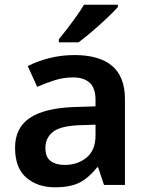

<svg xmlns="http://www.w3.org/2000/svg" viewBox="-20 -786 628 816"><path d="M297 -552Q402 -552 456.5 -506Q511 -460 511 -364V0H422L397 -75H393Q358 -31 319 -10.5Q280 10 213 10Q140 10 92 -31Q44 -72 44 -158Q44 -242 105.5 -284Q167 -326 292 -331L386 -334V-361Q386 -412 361 -434.5Q336 -457 291 -457Q250 -457 212.5 -445Q175 -433 138 -417L98 -505Q138 -526 189.5 -539Q241 -552 297 -552ZM320 -254Q237 -251 205 -225.5Q173 -200 173 -157Q173 -118 195.5 -101.5Q218 -85 255 -85Q310 -85 348 -116.5Q386 -148 386 -210V-256ZM481 -756Q465 -738 434.5 -709Q404 -680 371 -652Q338 -624 314 -606H230V-619Q245 -637 265 -663Q285 -689 304.5 -716.5Q324 -744 337 -766H481Z"/></svg>

Font: Noto Sans Gurmukhi UI SemiBold
Style: Regular
Weight: 600
Designer: Jelle Bosma - Monotype Design Team
Foundry: Monotype Imaging Inc.
Version: Version 2.004; ttfautohint (v1.8.4.7-5d5b)